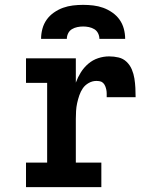

<svg xmlns="http://www.w3.org/2000/svg" viewBox="-20 -770 640 790"><path d="M87 0V-101H174V-429H87V-530H292V-430Q300 -452 312.5 -472Q325 -492 343 -507.5Q361 -523 383.5 -530.5Q406 -538 429 -538Q449 -538 468 -533.5Q487 -529 501 -515.5Q515 -502 522.5 -484Q530 -466 533 -447Q536 -428 537 -408.5Q538 -389 538 -370H419Q419 -378 419 -385.5Q419 -393 417.5 -400.5Q416 -408 413 -415.5Q410 -423 404.5 -428.5Q399 -434 391.5 -435.5Q384 -437 376 -437Q360 -437 345 -428.5Q330 -420 321 -407Q312 -394 306.5 -378Q301 -362 297.5 -346Q294 -330 293 -313.5Q292 -297 292 -281V-101H397V0ZM149 -610Q149 -631 154.5 -651.5Q160 -672 172 -689Q184 -706 202 -718.5Q220 -731 239.5 -738Q259 -745 280 -747.5Q301 -750 322 -750Q343 -750 364 -747.5Q385 -745 404.5 -738Q424 -731 442 -718.5Q460 -706 472 -689Q484 -672 489.5 -651.5Q495 -631 495 -610H389Q389 -622 383.5 -633Q378 -644 368 -650Q358 -656 346 -658.5Q334 -661 322 -661Q310 -661 298 -658.5Q286 -656 276 -650Q266 -644 260.5 -633Q255 -622 255 -610Z"/></svg>

Font: Iosevka Curly Slab Extended
Style: Bold
Weight: 700
Width: 7
Monospace: yes
Designer: Belleve Invis
Foundry: Belleve Invis
Version: Version 11.1.0; ttfautohint (v1.8.3)